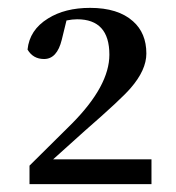

<svg xmlns="http://www.w3.org/2000/svg" viewBox="-20 -937 448 488"><path d="M365 -532V-469H55V-516L163 -623Q258 -719 258 -798Q258 -888 176 -888Q164 -888 149 -885L137 -836Q125 -787 92 -787Q64 -787 50 -811Q55 -861 102 -890Q145 -917 209 -917Q280 -917 318 -883Q352 -853 352 -801Q352 -759 312 -713Q288 -685 195 -604L115 -532Z"/></svg>

Font: Source Han Serif JP
Style: Bold
Weight: 700
Designer: Ryoko NISHIZUKA  (kana & ideographs); Frank Grießhammer (Latin, Greek & Cyrillic); Wenlong ZHANG  (bopomofo); Sandoll Co
Foundry: Adobe Systems Incorporated
Version: Version 1.000;PS 1;hotconv 16.6.53;makeotf.lib2.5.65590